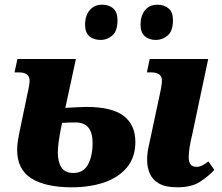

<svg xmlns="http://www.w3.org/2000/svg" viewBox="-20 -787 944 817"><path d="M735 10Q684 10 656 -6.5Q628 -23 617 -49.5Q606 -76 606 -107Q606 -138 614 -170L659 -381Q664 -403 666.5 -419Q669 -435 669 -444Q669 -479 623 -479H605L617 -536H866L798 -215Q791 -186 787 -161.5Q783 -137 783 -117Q783 -77 816 -77Q829 -77 840.5 -83Q852 -89 867 -100L892 -64Q865 -35 829.5 -12.5Q794 10 735 10ZM285 10Q174 10 113.5 -28Q53 -66 53 -149Q53 -168 56.5 -190Q60 -212 66 -240L96 -384Q101 -405 103.5 -421Q106 -437 106 -444Q106 -479 60 -479H42L54 -536H303L258 -328Q293 -330 314 -331Q335 -332 348 -332Q456 -332 506 -294Q556 -256 556 -183Q556 -118 520.5 -75Q485 -32 424 -11Q363 10 285 10ZM292 -51Q335 -51 354.5 -87Q374 -123 374 -179Q374 -266 302 -266Q285 -266 272.5 -265.5Q260 -265 244 -264Q235 -221 230.5 -189.5Q226 -158 226 -138Q226 -98 241.5 -74.5Q257 -51 292 -51ZM644 -617Q614 -617 596 -633Q578 -649 578 -682Q578 -720 597 -743.5Q616 -767 650 -767Q679 -767 697.5 -751Q716 -735 716 -702Q716 -654 693 -635.5Q670 -617 644 -617ZM409 -617Q378 -617 360 -633Q342 -649 342 -682Q342 -720 361.5 -743.5Q381 -767 414 -767Q444 -767 462 -751Q480 -735 480 -702Q480 -654 457.5 -635.5Q435 -617 409 -617Z"/></svg>

Font: Noto Serif ExtraBold
Style: Italic
Weight: 800
Italic angle: -12°
Designer: Monotype Design Team
Foundry: Monotype Imaging Inc.
Version: Version 2.013